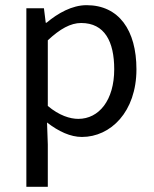

<svg xmlns="http://www.w3.org/2000/svg" viewBox="-20 -518 595 743"><path d="M82 -486V205H165V41L162 -44C207 -9 253 12 297 12C408 12 508 -85 508 -250C508 -401 440 -498 315 -498C259 -498 204 -467 160 -430H157L150 -486ZM422 -250C422 -130 363 -58 283 -58C251 -58 209 -71 165 -108V-362C212 -406 253 -429 294 -429C385 -429 422 -357 422 -250Z"/></svg>

Font: Cambridge Sans
Style: Regular
Weight: 400
Version: Version 2.020;PS 002.020;hotconv 1.0.88;makeotf.lib2.5.64775